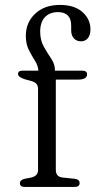

<svg xmlns="http://www.w3.org/2000/svg" viewBox="-20 -742 380 762"><path d="M201.5 -68Q201.5 -40.5 228 -37.5L276 -32.5Q296 -30 296 -15.5Q296 0 275.5 0H79Q59 0 59 -15Q59 -28 78.5 -32.5L104 -37.5Q131 -43.5 131 -67.5V-388.5Q131 -401 125.2 -408.5Q119.5 -416 104 -420.5L80 -427Q51.5 -436 51.5 -448Q51.5 -461.5 68.5 -461.5H132.5Q131 -481.5 118.8 -500.8Q106.5 -520 94.5 -543.5Q82.5 -567 82.5 -600Q82.5 -653 119.8 -687.8Q157 -722.5 217.5 -722.5Q275.5 -722.5 307.2 -694.2Q339 -666 339 -625Q339 -602.5 328.5 -590.2Q318 -578 301.5 -578Q284 -578 273.2 -589.8Q262.5 -601.5 262.5 -621.5V-640.5Q262.5 -694 209 -694Q176.5 -693.5 158 -673.5Q139.5 -653.5 139.5 -616.5Q139.5 -582 154 -556.5Q168.5 -531 183.2 -509.2Q198 -487.5 198 -464V-461.5H306Q325.5 -461.5 325.5 -447Q325.5 -426 288.5 -426H201.5Z"/></svg>

Font: Fraunces 9pt S050 Light
Style: Regular
Weight: 300
Version: Version 1.000; ttfautohint (v1.8.3)